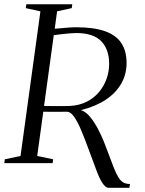

<svg xmlns="http://www.w3.org/2000/svg" viewBox="-32 -763 680 898"><path d="M476 115.5Q468 115.5 459.2 107.8Q450.5 100 441.2 83.8Q432 67.5 422.5 43Q401 -14 382.2 -65.2Q363.5 -116.5 346.8 -156Q330 -195.5 313.8 -218Q297.5 -240.5 281 -240.5Q277.5 -240.5 257 -240.2Q236.5 -240 212 -240Q187.5 -240 170.5 -240.5L142 -33.5L216.5 -18L214 0H-12L-9.5 -18L64 -33.5L157 -710L88.5 -725L91 -743H306L303.5 -725L235 -710L224 -628.5Q249 -630 274 -632.8Q299 -635.5 325 -635.5Q406.5 -635.5 458.5 -617.2Q510.5 -599 535.2 -562Q560 -525 560 -468.5Q560 -415.5 535 -371.8Q510 -328 462.5 -296.5Q415 -265 346.5 -248Q369.5 -240.5 389.2 -216.5Q409 -192.5 425.5 -161.2Q442 -130 454 -100Q466 -70 473 -50.5Q489 -7.5 500.2 21.2Q511.5 50 522 66.8Q532.5 83.5 545 90.5Q557.5 97.5 576 97.5L573 115.5ZM174 -267.5Q189.5 -267 215 -266.8Q240.5 -266.5 264 -266.8Q287.5 -267 296 -267.5Q339 -270 373 -287Q407 -304 430.5 -331.8Q454 -359.5 466.2 -393.8Q478.5 -428 478.5 -464Q478.5 -532.5 441.2 -570.5Q404 -608.5 324.5 -608.5Q312.5 -608.5 294.2 -607Q276 -605.5 256.2 -603.2Q236.5 -601 219.5 -598.5Z"/></svg>

Font: Merriweather 144pt Light
Style: Italic
Weight: 300
Italic angle: -7.8°
Version: Version 2.101